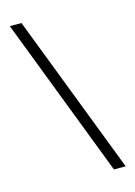

<svg xmlns="http://www.w3.org/2000/svg" viewBox="-120 -734 645 915"><g transform="rotate(-15 203.0 -276.0)"><path d="M383 118.5H325L22.5 -669.5H80Z"/></g></svg>

Font: Anek Gurmukhi Medium Light
Style: Regular
Weight: 300
Version: Version 1.003